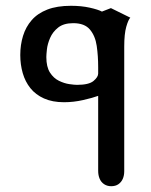

<svg xmlns="http://www.w3.org/2000/svg" viewBox="-20 -643 520 663"><path d="M364 0Q350 0 339.5 -7Q329 -14 324 -26Q319 -38 319 -53V-312Q300 -305 267 -297.5Q234 -290 201 -290Q161 -290 132 -303Q103 -316 85 -338.5Q67 -361 58.5 -390.5Q50 -420 50 -453Q50 -488 59.5 -519Q69 -550 89.5 -573.5Q110 -597 143.5 -610Q177 -623 225 -623Q261 -623 290 -616.5Q319 -610 332 -603L363 -615L430 -582Q423 -575 416 -550.5Q409 -526 409 -482V-52Q409 -37 404 -25.5Q399 -14 389 -7Q379 0 364 0ZM246 -350Q287 -350 303 -363.5Q319 -377 319 -389V-411Q319 -450 314 -484.5Q309 -519 290.5 -541Q272 -563 233 -563Q200 -563 181 -548Q162 -533 153 -512Q144 -491 142 -472.5Q140 -454 140 -446Q140 -412 152.5 -392.5Q165 -373 183.5 -364Q202 -355 219.5 -352.5Q237 -350 246 -350Z"/></svg>

Font: El Messiri
Style: Regular
Weight: 400
Designer: Mohamed Gaber
Foundry: Kief Type Foundry
Version: Version 2.020